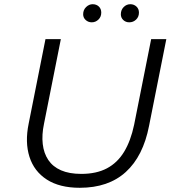

<svg xmlns="http://www.w3.org/2000/svg" viewBox="-20 -886 832 912"><path d="M359 6Q263 6 202.5 -33Q142 -72 120 -141Q98 -210 116 -298L196 -700H269L189 -298Q178 -246 183 -202Q188 -158 209.5 -126Q231 -94 270 -77Q309 -60 366 -60Q438 -60 488 -86.5Q538 -113 569.5 -165Q601 -217 617 -293L698 -700H770L688 -288Q660 -144 577.5 -69Q495 6 359 6ZM594 -780Q577 -780 565.5 -791Q554 -802 554 -818Q554 -839 567.5 -852.5Q581 -866 599 -866Q616 -866 628 -855Q640 -844 640 -826Q640 -806 626.5 -793Q613 -780 594 -780ZM416 -780Q399 -780 387 -791Q375 -802 375 -818Q375 -839 389 -852.5Q403 -866 420 -866Q438 -866 449.5 -855Q461 -844 461 -826Q461 -806 447.5 -793Q434 -780 416 -780Z"/></svg>

Font: MOST Montserrat
Style: Italic
Weight: 400
Italic angle: -11.3°
Designer: Julieta Ulanovsky
Foundry: Julieta Ulanovsky
Version: Version 8.000;March 11, 2024;FontCreator 15.0.0.2926 64-bit